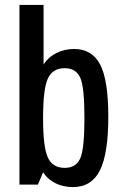

<svg xmlns="http://www.w3.org/2000/svg" viewBox="-20 -750 496 780"><path d="M59 0V-730H157V-488Q175 -517 208 -534Q241 -551 281 -551Q354 -551 387 -487.5Q420 -424 420 -276Q420 -126 386 -58Q352 10 276 10Q237 10 205.5 -5.5Q174 -21 155 -50L134 0ZM155 -269Q155 -153 174 -111Q193 -68 243 -68Q290 -68 307 -109Q323 -148 323 -271Q323 -393 307 -432Q290 -473 243 -473Q193 -473 174 -430Q155 -388 155 -269Z"/></svg>

Font: Medium
Style: Regular
Weight: 500
Designer: Fernando Haro
Foundry: deFharo
Version: Version 1.787